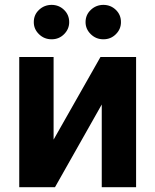

<svg xmlns="http://www.w3.org/2000/svg" viewBox="-20 -785 651 805"><path d="M204.7 -199.6 401.2 -545.9H550.6V0H406.6V-346.9L210.5 0H60.7V-545.9H204.7ZM196.5 -620.3Q165.5 -620.1 143.5 -641.6Q121.5 -663 121.7 -692.2Q121.5 -722.8 143.5 -743.6Q165.5 -764.4 196.5 -764.6Q227.1 -764.4 248.6 -743.6Q270.1 -722.8 270.1 -692.2Q270.1 -663 248.6 -641.6Q227.1 -620.1 196.5 -620.3ZM413.5 -620.3Q382.8 -620.1 360.7 -641.6Q338.7 -663 338.7 -692.2Q338.7 -722.8 360.7 -743.6Q382.8 -764.4 413.5 -764.6Q444.3 -764.4 465.8 -743.6Q487.3 -722.8 487.1 -692.2Q487.3 -663 465.8 -641.6Q444.3 -620.1 413.5 -620.3Z"/></svg>

Font: Inter V
Style: 
Weight: 400
Designer: Rasmus Andersson
Foundry: rsms
Version: Version 4.000;git-a3f224843